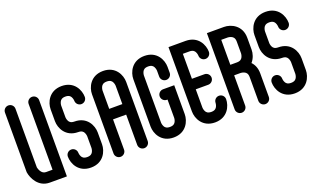

<svg xmlns="http://www.w3.org/2000/svg" viewBox="-72 -1152 2666 1588"><g transform="rotate(-20 1261.0 -358.5)"><path d="M300.8 0.1V-670.9C300.8 -696.5 280.1 -717.2 254.5 -717.2C228.9 -717.2 208.2 -696.5 208.2 -670.9V-92.4H150.4C109 -92.4 95.4 -142.1 92.6 -154.7V-670.9C92.6 -696.5 71.9 -717.2 46.3 -717.2C20.7 -717.2 0 -696.5 0 -670.9V-146.6L0.6 -143C8.4 -93.5 49.9 0.1 150.4 0.1Z M514.4 0.1C624.8 0.1 664.8 -89.8 664.8 -150.4V-254.5C664.8 -315 624.7 -404.9 514.4 -404.9C483.1 -404.9 471.9 -418 465.7 -429.5C457.2 -445.2 456.6 -462.7 456.6 -462.7V-566.8C456.6 -567 457.2 -583.2 464.7 -598.2C470.8 -610.5 482.1 -624.7 514.4 -624.7C545.7 -624.7 556.9 -611.6 563.1 -600.1C571.5 -584.6 572.2 -567.5 572.2 -566.4C572.5 -541 593.1 -520.5 618.5 -520.5C644.1 -520.5 664.8 -541.2 664.8 -566.8C664.8 -627.3 624.7 -717.2 514.4 -717.2C404.1 -717.2 364 -627.3 364 -566.8V-462.7C364 -402.2 404.1 -312.3 514.4 -312.2C545.7 -312.2 556.9 -299.1 563.1 -287.6C571.6 -271.9 572.2 -254.4 572.2 -254.4V-150.4C572.2 -150.2 571.6 -134 564.1 -119C558 -106.7 546.7 -92.5 514.4 -92.5C483.1 -92.5 471.9 -105.6 465.7 -117.1C457.2 -132.8 456.6 -150.3 456.6 -150.3C456.6 -175.9 435.9 -196.6 410.3 -196.6C384.7 -196.6 364 -175.9 364 -150.3C364 -89.8 404.1 0.1 514.4 0.1Z M878.4 -717.2C768 -717.2 728 -627.2 728 -566.8V-46.4C728 -20.8 748.7 0.1 774.3 0.1C799.9 0.1 820.6 -20.7 820.6 -46.2V-312.4H936.2V-46.4C936.2 -20.8 956.9 -0.1 982.5 -0.1C1008 -0.1 1028.7 -20.8 1028.8 -46.3V-566.8C1028.8 -627.3 988.8 -717.2 878.4 -717.2ZM936.2 -405H820.6V-566.7C820.6 -566.9 821.2 -583.1 828.7 -598.1C834.9 -610.5 846.1 -624.6 878.4 -624.6C909.7 -624.6 920.9 -611.5 927.1 -600C935.6 -584.3 936.2 -566.8 936.2 -566.8Z M1242.4 0.1C1352.8 0.1 1392.8 -89.8 1392.7 -150.4V-404.9H1294.4C1268.8 -404.9 1248.1 -384.2 1248.1 -358.6C1248.1 -333 1268.8 -312.3 1294.4 -312.3H1300.2V-150.3C1300.2 -150.1 1299.6 -133.9 1292.1 -118.9C1286 -106.6 1274.7 -92.4 1242.4 -92.4C1211.1 -92.4 1199.9 -105.5 1193.7 -117C1185.2 -132.7 1184.6 -150.2 1184.6 -150.2V-566.7C1184.6 -566.9 1185.2 -583.1 1192.7 -598.1C1198.8 -610.4 1210.1 -624.6 1242.4 -624.6C1273.7 -624.6 1284.9 -611.5 1291.1 -600C1299.6 -584.3 1300.2 -566.8 1300.2 -566.8V-514.7C1300.2 -489.1 1320.9 -468.4 1346.5 -468.4C1372.1 -468.4 1392.8 -489.1 1392.8 -514.7V-566.8C1392.8 -627.3 1352.7 -717.2 1242.4 -717.2C1132.1 -717.2 1092 -627.3 1092 -566.8V-150.3C1092 -89.8 1132.1 0.1 1242.4 0.1Z M1710.5 -196.6C1684.9 -196.6 1664.2 -175.9 1664.2 -150.3C1664.2 -150.1 1663.6 -134 1656.1 -118.9C1649.9 -106.6 1638.7 -92.4 1606.4 -92.4C1575.1 -92.4 1563.9 -105.6 1557.7 -117C1549.2 -132.7 1548.6 -150.2 1548.6 -150.2V-312.2H1658.5C1684.1 -312.2 1704.8 -332.9 1704.8 -358.5C1704.8 -384.1 1684.1 -404.8 1658.5 -404.8H1548.6V-624.6H1606.4C1637.7 -624.6 1648.9 -611.4 1655.1 -600C1663.6 -584.3 1664.2 -566.8 1664.2 -566.8C1664.2 -541.2 1684.9 -520.5 1710.5 -520.5C1736.1 -520.5 1756.8 -541.2 1756.8 -566.8C1756.8 -627.3 1716.7 -717.2 1606.4 -717.2H1456V-150.3C1456 -89.8 1496.1 0.1 1606.4 0.1C1716.7 0.1 1756.8 -89.8 1756.8 -150.3C1756.8 -175.9 1736.1 -196.6 1710.5 -196.6Z M2055.9 -358.7C2083.4 -389.6 2094.8 -430.4 2094.8 -462.7V-566.8C2094.8 -677.1 2004.9 -717.2 1944.4 -717.2H1794V-46.2C1794 -20.6 1814.7 0.1 1840.3 0.1C1865.9 0.1 1886.6 -20.6 1886.6 -46.2V-312.3H1944.1C1945.8 -312.2 1962.6 -311.4 1977.7 -303.2C1989.2 -297 2002.3 -285.8 2002.3 -254.5V-46.3C2002.3 -20.7 2023 0 2048.6 0C2074.2 0 2094.9 -20.7 2094.9 -46.3V-254.4C2094.8 -300.9 2078.9 -334.9 2055.9 -358.7ZM2002.2 -462.7C2002.2 -462.5 2001.6 -446.4 1994.1 -431.3C1987.9 -419 1976.7 -404.8 1944.4 -404.8H1886.6V-624.6H1944.4C1944.6 -624.6 1960.7 -624 1975.8 -616.5C1988.1 -610.3 2002.3 -599.1 2002.3 -566.8V-462.7Z M2308.4 0.1C2418.8 0.1 2458.8 -89.8 2458.8 -150.4V-254.5C2458.8 -315 2418.7 -404.9 2308.4 -404.9C2277.1 -404.9 2265.9 -418 2259.7 -429.5C2251.2 -445.2 2250.6 -462.7 2250.6 -462.7V-566.8C2250.6 -567 2251.2 -583.2 2258.7 -598.2C2264.8 -610.5 2276.1 -624.7 2308.4 -624.7C2339.7 -624.7 2350.9 -611.6 2357.1 -600.1C2365.5 -584.6 2366.2 -567.5 2366.2 -566.4C2366.5 -541 2387.1 -520.5 2412.5 -520.5C2438.1 -520.5 2458.8 -541.2 2458.8 -566.8C2458.8 -627.3 2418.7 -717.2 2308.4 -717.2C2198.1 -717.2 2158 -627.3 2158 -566.8V-462.7C2158 -402.2 2198.1 -312.3 2308.4 -312.2C2339.7 -312.2 2350.9 -299.1 2357.1 -287.6C2365.6 -271.9 2366.2 -254.4 2366.2 -254.4V-150.4C2366.2 -150.2 2365.6 -134 2358.1 -119C2352 -106.7 2340.7 -92.5 2308.4 -92.5C2277.1 -92.5 2265.9 -105.6 2259.7 -117.1C2251.2 -132.8 2250.6 -150.3 2250.6 -150.3C2250.6 -175.9 2229.9 -196.6 2204.3 -196.6C2178.7 -196.6 2158 -175.9 2158 -150.3C2158 -89.8 2198.1 0.1 2308.4 0.1Z"/></g></svg>

Font: Cactron
Style: Regular
Weight: 400
Version: Version 1.0